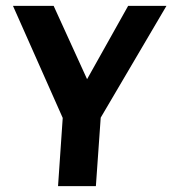

<svg xmlns="http://www.w3.org/2000/svg" viewBox="-20 -632 585 652"><path d="M177.1 0 193 -231.5 24.1 -612H162.2L275.7 -363.1L415.1 -612H545.2L322 -232.5L305.6 0Z"/></svg>

Font: Ancizar Sans Thin
Style: Italic
Weight: 100
Italic angle: -4°
Designer: Cesar Puertas, Viviana Monsalve, Julian Moncada, Julian Prieto, Jose Castro, Mariel Hernandez, Felipe Aragon, Sara Alarc
Version: Version 8.100